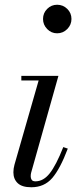

<svg xmlns="http://www.w3.org/2000/svg" viewBox="-20 -780 328 810"><path d="M161.5 -700Q161.5 -725 179 -742.5Q196.5 -760 221 -760Q246 -760 263.8 -742.5Q281.5 -725 281.5 -700Q281.5 -675.5 263.8 -657.5Q246 -639.5 221 -639.5Q196.5 -639.5 179 -657.5Q161.5 -675.5 161.5 -700ZM266 -153Q233.5 -67 200 -28.5Q166.5 10 112 10Q73 10 54.8 -7.2Q36.5 -24.5 36.5 -53Q36.5 -68.5 41 -85L143 -440.5H70V-460H226.5L111.5 -52Q109.5 -45 109.5 -36Q109.5 -27.5 113.8 -21.2Q118 -15 129.5 -15Q163 -15 189.8 -48.8Q216.5 -82.5 247 -159.5Z"/></svg>

Font: Bodoni* 11pt
Style: Italic
Weight: 400
Italic angle: -13°
Version: Version 2.3